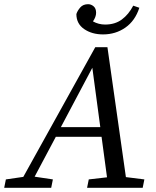

<svg xmlns="http://www.w3.org/2000/svg" viewBox="-49 -895 745 915"><path d="M-29 0 -21 -40 62 -52 405 -670H463L551 -51L639 -40L631 0H366L374 -40L461 -50L435 -243H217L116 -53L203 -40L195 0ZM241 -289H429L391 -572ZM442 -731Q389 -731 352 -756.5Q315 -782 315 -828Q320 -844 333.5 -859.5Q347 -875 371 -875Q385 -875 397 -865Q409 -855 409 -834Q409 -824 405 -813.5Q401 -803 394 -793Q421 -778 452 -778Q499 -778 531.5 -802Q564 -826 586 -868L615 -858Q595 -796 548.5 -763.5Q502 -731 442 -731Z"/></svg>

Font: Source Serif Pro
Style: Italic
Weight: 400
Italic angle: -12°
Designer: Frank Grießhammer
Foundry: Adobe Systems Incorporated
Version: Version 3.001;hotconv 1.0.111;makeotfexe 2.5.65597